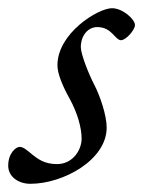

<svg xmlns="http://www.w3.org/2000/svg" viewBox="-48 -434 349 468"><path d="M26 14C106 14 212 -44 212 -123C212 -153 196 -200 182 -227C168 -254 149 -302 149 -319C149 -348 167 -368 189 -368C207 -368 218 -360 226 -352C234 -344 240 -336 247 -336C259 -336 281 -361 281 -373C281 -387 251 -414 225 -414C191 -414 92 -353 92 -275C92 -255 104 -225 122 -193C140 -160 151 -124 151 -95C150 -65 127 -34 91 -34C61 -34 45 -46 31 -57C19 -67 9 -76 0 -76C-9 -76 -28 -61 -28 -30C-28 -4 -4 14 26 14Z"/></svg>

Font: EB Garamond
Style: Italic
Weight: 400
Italic angle: -17.2°
Designer: Georg Duffner and Octavio Pardo
Foundry: Georg Duffner
Version: Version 1.000;PS 001.000;hotconv 1.0.88;makeotf.lib2.5.64775